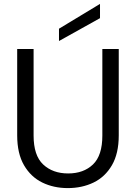

<svg xmlns="http://www.w3.org/2000/svg" viewBox="-20 -951 696 983"><path d="M327 12Q255 12 196.5 -16.5Q138 -45 103 -105Q68 -165 68 -258V-700H152V-257Q152 -155 201 -109Q250 -63 329 -63Q408 -63 456 -109Q504 -155 504 -257V-700H588V-258Q588 -165 553 -105Q518 -45 459 -16.5Q400 12 327 12ZM282 -741V-804L492 -931V-858Z"/></svg>

Font: Firefly Display
Style: Regular
Weight: 400
Designer: Colophon Foundry, Jonny Pinhorn
Foundry: Colophon Foundry
Version: Version 1.200; ttfautohint (v1.8.3)